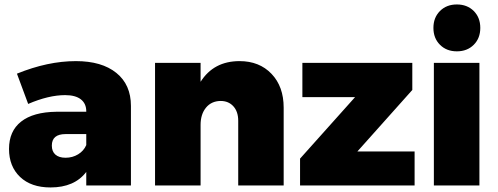

<svg xmlns="http://www.w3.org/2000/svg" viewBox="-20 -823 2208 852"><path d="M316.9 -551.8Q431.6 -551.8 496.3 -499.5Q561 -447.3 561 -353V0H362.8V-60.1Q310.5 8.8 204.1 8.8Q118.2 8.8 69.1 -37.8Q20 -84.5 20 -162.1Q20 -241.2 73.7 -283.4Q127.4 -325.7 230 -327.1H362.8V-329.1Q362.8 -363.3 338.9 -382.1Q314.9 -400.9 269 -400.9Q195.8 -400.9 105 -361.8L55.2 -496.1Q191.9 -551.8 316.9 -551.8ZM271 -123Q301.8 -123 326.7 -138.2Q351.6 -153.3 362.8 -179.2V-228H271Q210 -228 210 -176.8Q210 -150.9 225.8 -137Q241.7 -123 271 -123Z M1043 -551.8Q1130.9 -551.8 1184.8 -495.4Q1238.8 -439 1238.8 -345.2V0H1037.1V-287.1Q1037.1 -327.6 1015.6 -351.3Q994.1 -375 959 -375Q918 -374.5 894 -345.2Q870.1 -315.9 870.1 -269V0H668V-543.9H870.1V-460Q928.2 -551.8 1043 -551.8Z M1321.8 -543.9H1809.6V-423.8L1565.9 -150.9H1819.8V0H1311.5V-119.1L1555.7 -392.1H1321.8Z M1932.4 -774.2Q1961.4 -803.2 2007.3 -803.2Q2053.2 -803.2 2082.3 -774.2Q2111.3 -745.1 2111.3 -699.2Q2111.3 -653.3 2082.3 -624.3Q2053.2 -595.2 2007.3 -595.2Q1961.4 -595.2 1932.4 -624.3Q1903.3 -653.3 1903.3 -699.2Q1903.3 -745.1 1932.4 -774.2ZM1905.3 -543.9H2107.4V0H1905.3Z"/></svg>

Font: Montserrat-Arabic ExtraBold
Style: Regular
Weight: 800
Designer: Mohamed Gaber
Foundry: Kief Type Foundry
Version: Version 5.008;PS 005.008;hotconv 1.0.88;makeotf.lib2.5.64775